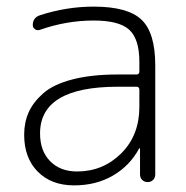

<svg xmlns="http://www.w3.org/2000/svg" viewBox="-20 -550 562 580"><path d="M336 -288Q101 -288 101 -147Q101 -94 131.5 -63Q162 -32 213 -32Q291 -32 346 -86.5Q401 -141 401 -227V-279Q401 -288 392 -288ZM204 10Q135 10 94 -31.5Q53 -73 53 -143Q53 -180 66.5 -210.5Q80 -241 110.5 -268Q141 -295 198.5 -310Q256 -325 336 -325H392Q401 -325 401 -334V-363Q401 -432 370.5 -460Q340 -488 263 -488Q181 -488 101 -460Q93 -457 86 -461.5Q79 -466 79 -474Q79 -497 101 -504Q181 -530 263 -530Q366 -530 407.5 -490.5Q449 -451 449 -353V-23Q449 -13 442.5 -6.5Q436 0 426 0Q416 0 409.5 -6.5Q403 -13 403 -23V-101Q403 -102 402 -102Q400 -102 400 -101Q372 -49 321 -19.5Q270 10 204 10Z"/></svg>

Font: Rounded Mplus 1c Light
Style: Regular
Weight: 300
Version: Version 1.059.20150529